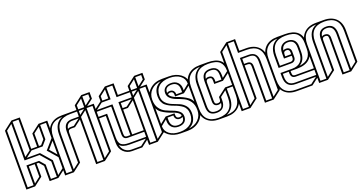

<svg xmlns="http://www.w3.org/2000/svg" viewBox="-39 -1366 3777 2002"><g transform="rotate(-20 1849.5 -365.0)"><path d="M0 0V-653L100 -730H192V-382H258V-528L353 -601H450V-408L364 -309L450 -210V-73L355 0H258V-169L215 -219H192V-73L97 0ZM106 -713V-323L172 -373V-713ZM86 -292V-697L20 -646V-17H86V-236H226L278 -176V-17H344V-186L252 -292ZM430 -203 338 -309 339 -310 430 -415V-584H365V-425L313 -365H190L118 -309H263L364 -193V-29L430 -80ZM345 -432V-572L278 -521V-382H302ZM172 -80V-219H106V-29Z M430 0V-421Q430 -506 478 -553.5Q526 -601 612 -601H794V-511L699 -438H655Q638 -438 630 -430.5Q622 -423 622 -404V-73L527 0ZM450 -421V-17H516V-421Q516 -548 610 -584Q450 -582 450 -421ZM536 -421V-29L602 -80V-425Q602 -528 698 -528H774V-584H698Q536 -584 536 -421ZM698 -511Q664 -511 646 -495Q628 -479 623 -444Q634 -455 655 -455H692L765 -511Z M774 0V-524L852 -584H774V-653L874 -730H966V-657L893 -601H966V-73L871 0ZM946 -664V-713H880V-613ZM794 -646V-601H860V-697ZM946 -80V-584H880V-29ZM794 -517V-17H860V-568Z M1213 -584V-713H1147V-584H1048L975 -528H1147V-203Q1147 -179 1154.5 -171Q1162 -163 1180 -163H1213V-528H1361V-584ZM1061 -650V-601H1127V-701ZM1233 -455H1279L1352 -511H1233ZM1180 -146Q1127 -146 1127 -202V-511H966V-455H1061V-191Q1061 -134 1086 -112Q1111 -90 1172 -90H1361V-146ZM1172 -73Q1093 -73 1064 -109Q1072 -66 1102 -41.5Q1132 -17 1172 -17H1279L1352 -73ZM1172 0Q1117 0 1079 -38Q1041 -76 1041 -138V-438H946V-528L1041 -601V-657L1136 -730H1233V-601H1381V-511L1286 -438H1233V-163H1381V-73L1286 0Z M1361 0V-524L1439 -584H1361V-653L1461 -730H1553V-657L1480 -601H1553V-73L1458 0ZM1533 -664V-713H1467V-613ZM1381 -646V-601H1447V-697ZM1533 -80V-584H1467V-29ZM1381 -517V-17H1447V-568Z M1713 0Q1636 0 1584.5 -38Q1533 -76 1533 -134V-146L1625 -219H1723V-200Q1723 -163 1756 -163Q1779 -163 1786 -175Q1779 -195 1756.5 -209.5Q1734 -224 1706.5 -232.5Q1679 -241 1648 -255.5Q1617 -270 1591.5 -288.5Q1566 -307 1549.5 -344Q1533 -381 1533 -431Q1533 -505 1586.5 -553Q1640 -601 1723 -601H1799Q1876 -601 1927.5 -563Q1979 -525 1979 -467V-455L1887 -382H1789V-401Q1789 -438 1756 -438Q1736 -438 1727 -427Q1735 -407 1757.5 -392.5Q1780 -378 1807.5 -369Q1835 -360 1865.5 -345Q1896 -330 1921 -311.5Q1946 -293 1962.5 -256.5Q1979 -220 1979 -170Q1979 -96 1925.5 -48Q1872 0 1789 0ZM1895 -160Q1895 -54 1809 -18Q1877 -25 1918 -66Q1959 -107 1959 -170Q1959 -229 1932.5 -266.5Q1906 -304 1868.5 -321.5Q1831 -339 1793.5 -352.5Q1756 -366 1729.5 -389.5Q1703 -413 1703 -450Q1703 -486 1727.5 -507Q1752 -528 1795 -528Q1841 -528 1868 -501Q1895 -474 1895 -430V-411L1959 -463Q1959 -518 1915.5 -551Q1872 -584 1799 -584Q1722 -584 1679.5 -546.5Q1637 -509 1637 -441Q1637 -394 1663.5 -365Q1690 -336 1728 -321Q1766 -306 1804 -290.5Q1842 -275 1868.5 -243Q1895 -211 1895 -160ZM1717 -73Q1671 -73 1644 -100Q1617 -127 1617 -171V-190L1553 -138Q1553 -83 1596.5 -50Q1640 -17 1713 -17Q1789 -17 1832 -54Q1875 -91 1875 -156Q1875 -188 1864 -212Q1853 -236 1835 -249.5Q1817 -263 1793.5 -275Q1770 -287 1746 -295Q1722 -303 1698.5 -315.5Q1675 -328 1657 -343Q1639 -358 1628 -384Q1617 -410 1617 -444Q1617 -546 1703 -583Q1635 -577 1594 -535.5Q1553 -494 1553 -431Q1553 -372 1579.5 -334.5Q1606 -297 1643.5 -280Q1681 -263 1718.5 -249.5Q1756 -236 1782.5 -213.5Q1809 -191 1809 -155Q1809 -116 1785 -94.5Q1761 -73 1717 -73ZM1808 -399H1873V-430Q1873 -468 1853 -489.5Q1833 -511 1795 -511Q1723 -511 1723 -451V-444L1724 -446Q1736 -455 1756 -455Q1780 -455 1794 -440Q1808 -425 1808 -400ZM1756 -146Q1732 -146 1718 -161Q1704 -176 1704 -201V-202H1639V-171Q1639 -133 1659 -111.5Q1679 -90 1717 -90Q1789 -90 1789 -154V-157L1788 -155Q1776 -146 1756 -146Z M2141 -73Q2094 -73 2069.5 -96.5Q2045 -120 2045 -175V-421Q2045 -544 2138 -584Q2062 -583 2020.5 -541Q1979 -499 1979 -421V-179Q1979 -17 2141 -17Q2303 -17 2303 -179V-264L2237 -213V-178Q2237 -73 2141 -73ZM2184 -146Q2131 -146 2131 -202V-425Q2131 -528 2227 -528Q2323 -528 2323 -425V-394L2389 -445V-450Q2389 -516 2352.5 -550Q2316 -584 2227 -584Q2065 -584 2065 -421V-175Q2065 -127 2083 -108.5Q2101 -90 2141 -90Q2177 -90 2195 -104.5Q2213 -119 2216 -157Q2206 -146 2184 -146ZM2237 -382H2303V-425Q2303 -473 2285 -492Q2267 -511 2227 -511Q2192 -511 2174.5 -496Q2157 -481 2153 -444Q2163 -455 2184 -455Q2237 -455 2237 -400ZM2323 -179Q2323 -57 2230 -17H2231Q2308 -17 2348.5 -58.5Q2389 -100 2389 -179V-275H2323ZM2141 0Q2055 0 2007 -47Q1959 -94 1959 -179V-421Q1959 -506 2007 -553.5Q2055 -601 2141 -601H2226H2227Q2409 -601 2409 -450V-438L2314 -365H2217V-401Q2217 -423 2209.5 -430.5Q2202 -438 2184 -438Q2167 -438 2159 -430Q2151 -422 2151 -401V-203Q2151 -179 2158.5 -171Q2166 -163 2184 -163Q2202 -163 2209.5 -171Q2217 -179 2217 -203V-220L2311 -292H2409V-179Q2409 -94 2361 -47Q2313 0 2227 0Z M2389 0V-657L2484 -730H2581V-601H2657Q2743 -601 2791 -554Q2839 -507 2839 -422V-73L2744 0H2647V-398Q2647 -422 2639.5 -430Q2632 -438 2614 -438H2581V-73L2486 0ZM2561 -584V-713H2495V-29L2561 -80V-528H2657Q2753 -528 2753 -425V-29L2819 -80V-422Q2819 -584 2657 -584ZM2409 -17H2475V-701L2409 -650ZM2667 -399V-17H2733V-425Q2733 -473 2715 -492Q2697 -511 2657 -511H2581V-455H2614Q2667 -455 2667 -399Z M3001 0Q2915 0 2867 -47Q2819 -94 2819 -179V-421Q2819 -506 2867 -553.5Q2915 -601 3001 -601H3086H3087Q3269 -601 3269 -441V-379Q3269 -306 3223 -262.5Q3177 -219 3082 -219H3047H3036H3011V-203Q3011 -179 3018.5 -171Q3026 -163 3044 -163H3269V-73L3174 0ZM3011 -401V-382H3077V-403Q3077 -438 3044 -438Q3027 -438 3019 -430Q3011 -422 3011 -401ZM3044 -146Q2991 -146 2991 -202V-219H2925V-191Q2925 -136 2947 -113Q2969 -90 3016 -90H3249V-146ZM2991 -365V-425Q2991 -478 3018 -503Q3045 -528 3087 -528Q3129 -528 3156 -504Q3183 -480 3183 -430V-369Q3183 -274 3116 -238Q3249 -253 3249 -379V-441Q3249 -511 3212.5 -547.5Q3176 -584 3087 -584Q2925 -584 2925 -421V-309H3044Q3077 -309 3077 -344V-365ZM3016 -73Q2905 -73 2905 -191V-236H3036Q3098 -236 3130.5 -270.5Q3163 -305 3163 -369V-425Q3163 -511 3087 -511Q3024 -511 3013 -445Q3022 -455 3044 -455Q3069 -455 3083 -441Q3097 -427 3097 -403V-344Q3097 -320 3083 -306Q3069 -292 3044 -292H2905V-421Q2905 -544 2998 -584Q2922 -583 2880.5 -541Q2839 -499 2839 -421V-179Q2839 -17 3001 -17H3167L3240 -73Z M3249 0V-421Q3249 -506 3297 -553.5Q3345 -601 3431 -601H3517Q3603 -601 3651 -554Q3699 -507 3699 -422V-73L3604 0H3507V-398Q3507 -422 3499.5 -430Q3492 -438 3474 -438Q3457 -438 3449 -430.5Q3441 -423 3441 -404V-73L3346 0ZM3269 -421V-17H3335V-421Q3335 -548 3429 -584Q3269 -582 3269 -421ZM3613 -416V-29L3679 -80V-422Q3679 -584 3517 -584Q3355 -584 3355 -421V-29L3421 -80V-425Q3421 -528 3517 -528Q3613 -528 3613 -416ZM3527 -399V-17H3593V-416Q3593 -511 3517 -511Q3483 -511 3465 -495Q3447 -479 3442 -444Q3453 -455 3474 -455Q3527 -455 3527 -399Z"/></g></svg>

Font: Imposible
Style: Regular
Weight: 400
Designer: Rodrigo Fuenzalida
Foundry: fragTYPE
Version: Version 1.000